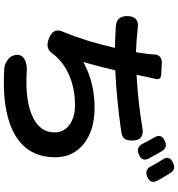

<svg xmlns="http://www.w3.org/2000/svg" viewBox="17 -904 945 1020"><g transform="rotate(90 490.0 -393.5)"><path d="M346 57Q320 55 301 41Q279 27 273 4Q263 -33 295 -51Q322 -67 368 -62Q507 -55 589 -89Q683 -128 683 -211Q683 -257 646 -287Q606 -319 537 -319Q452 -319 380.5 -288.5Q309 -258 265 -201Q240 -161 190 -178Q122 -201 149 -257Q198 -375 234 -531Q155 -533 118 -536Q65 -540 65 -596Q65 -662 131 -652Q193 -645 257 -643L263 -683Q268 -717 269 -739Q268 -758 280.5 -769.5Q293 -781 314 -780L337 -779L375 -777Q407 -775 398 -744Q394 -730 388 -701Q385 -684 383 -676L377 -646Q534 -655 658 -677Q725 -689 726 -625Q727 -597 717 -583Q707 -569 681 -565Q511 -540 353 -533Q331 -437 309 -363Q417 -423 552 -423Q671 -423 743 -366Q815 -309 815 -214Q815 -54 669 14Q550 69 346 57ZM744 -677Q741 -683 734 -696Q729 -706 726 -711Q719 -725 711 -738Q685 -778 730 -797Q763 -811 781 -783Q787 -774 797 -756Q802 -747 804 -743Q806 -739 810 -731Q818 -718 821 -712Q841 -675 800 -658Q762 -642 744 -677ZM863 -722Q861 -726 857 -734Q849 -749 844 -757Q839 -766 827 -784Q802 -822 847 -841Q879 -855 897 -828Q904 -818 917 -795Q920 -789 922 -786Q931 -774 940 -755Q958 -720 919 -703Q882 -687 863 -722Z"/></g></svg>

Font: GenSenRounded2 TW B
Style: Regular
Weight: 700
Version: Version 2.000;PS 2;hotconv 16.6.51;makeotf.lib2.5.65220 DEVE